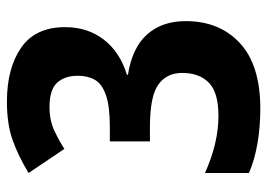

<svg xmlns="http://www.w3.org/2000/svg" viewBox="-126 -616 754 541"><g transform="rotate(-90 250.5 -345.0)"><path d="M445 -538Q445 -474 409.5 -428.5Q374 -383 311 -364V-361Q387 -349 424.5 -307Q462 -265 462 -198Q462 -103 400 -45.5Q338 12 215 12Q164 12 117.5 4Q71 -4 34 -20V-144Q118 -106 195 -106Q261 -106 288.5 -133Q316 -160 316 -208Q316 -252 283 -275.5Q250 -299 164 -299H123V-412H164Q222 -412 253.5 -423Q285 -434 296.5 -454Q308 -474 308 -502Q308 -539 288.5 -560.5Q269 -582 220 -582Q182 -582 152.5 -568Q123 -554 102 -540L34 -641Q82 -670 127 -686Q172 -702 235 -702Q329 -702 387 -662Q445 -622 445 -538Z"/></g></svg>

Font: Noto Sans Kannada Condensed
Style: Bold
Weight: 700
Width: 3
Designer: Jelle Bosma - Monotype Design Team
Foundry: Monotype Imaging Inc.
Version: Version 2.005; ttfautohint (v1.8.4.7-5d5b)